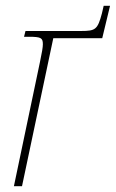

<svg xmlns="http://www.w3.org/2000/svg" viewBox="-20 -643 400 663"><path d="M118 -429 28 0H56L164 -511H333L360 -623H338L332 -597C317 -541 310 -536 260 -536H68L63 -516H80C122 -516 128 -512 128 -490C128 -480 125 -462 118 -429Z"/></svg>

Font: Noto Serif Condensed Thin
Style: Italic
Weight: 100
Width: 3
Italic angle: -12°
Designer: Monotype Design Team
Foundry: Monotype Imaging Inc.
Version: Version 2.013